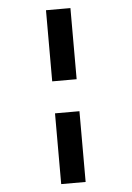

<svg xmlns="http://www.w3.org/2000/svg" viewBox="-58 -842 644 940"><g transform="rotate(-5 264.0 -372.0)"><path d="M324.2 -292V55.7H204.1V-292ZM324.2 -798.8V-449.2H204.1V-798.8Z"/></g></svg>

Font: Revalia
Style: Regular
Weight: 400
Designer: Johan Kallas, Mihkel Virkus
Foundry: Johan Kallas, Mihkel Virkus
Version: Version 1.001